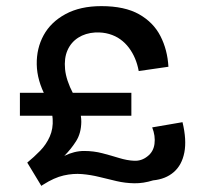

<svg xmlns="http://www.w3.org/2000/svg" viewBox="-20 -593 707 627"><path d="M115 14 69 -62Q91 -80 111 -100.5Q131 -121 142.5 -147Q154 -173 152 -204.5Q150 -236 130 -276Q101 -330 100 -382.5Q99 -435 122.5 -478Q146 -521 194 -547Q242 -573 311 -573Q387 -573 434 -546.5Q481 -520 504 -475Q527 -430 530 -375L433 -361Q429 -383 421 -402Q413 -421 401 -437Q389 -453 373 -464.5Q357 -476 336.5 -482Q316 -488 291 -487Q259 -485 235.5 -470Q212 -455 200.5 -429Q189 -403 192.5 -367Q196 -331 219 -287Q246 -232 245.5 -195Q245 -158 228.5 -132Q212 -106 190 -84Q223 -100 254.5 -100Q286 -100 314.5 -92.5Q343 -85 369 -77Q395 -69 418.5 -68Q442 -67 461 -82Q481 -97 484.5 -123Q488 -149 477 -177L576 -194Q590 -136 582 -95Q574 -54 547.5 -31Q521 -8 480 -4Q448 6 418.5 5.5Q389 5 361 -1.5Q333 -8 305 -15Q277 -22 248 -24.5Q219 -27 188 -20Q157 -13 121 10Q120 11 118.5 11.5Q117 12 115 14ZM45 -215V-290H409V-215Z"/></svg>

Font: Darker Grotesque
Style: Bold
Weight: 700
Designer: Gabriel Lam
Foundry: TypeRant
Version: Version 1.000;gftools[0.9.28]